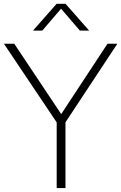

<svg xmlns="http://www.w3.org/2000/svg" viewBox="-31 -964 622 984"><path d="M259.5 0V-355.5L270.5 -320.5L-11 -740H42L292.5 -364.5H273L520 -740H570.5L293.5 -320.5L304.5 -355.5V0ZM138 -807 259 -944.5H305L426 -807H378.5L275 -927.5H289L185.5 -807Z"/></svg>

Font: Encode Sans Condensed Thin ExtraLight
Style: Regular
Weight: 250
Version: Version 3.002